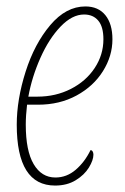

<svg xmlns="http://www.w3.org/2000/svg" viewBox="-20 -566 388 596"><path d="M32 -179Q32 -257 59.5 -343.5Q87 -430 136 -488Q185 -546 245 -546Q285 -546 307 -519Q329 -492 329 -444Q329 -392 299.5 -345Q270 -298 217.5 -269.5Q165 -241 98 -241H64Q60 -207 60 -179Q60 -98 84.5 -56.5Q109 -15 152 -15Q187 -15 215 -39Q243 -63 261 -100Q265 -100 267.5 -96Q270 -92 270 -86Q270 -69 256 -46Q242 -23 215 -6.5Q188 10 151 10Q32 10 32 -179ZM96 -266Q153 -266 200 -290Q247 -314 274 -355Q301 -396 301 -444Q301 -483 285 -502Q269 -521 241 -521Q204 -521 168 -483.5Q132 -446 105.5 -386.5Q79 -327 68 -266Z"/></svg>

Font: Noto Serif CondThin
Style: Italic
Weight: 250
Width: 3
Italic angle: -12°
Designer: Monotype Design Team
Foundry: Monotype Imaging Inc.
Version: Version 1.001